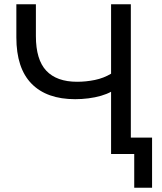

<svg xmlns="http://www.w3.org/2000/svg" viewBox="-20 -725 761 904"><path d="M612 159V0H503V-293Q483 -282 455.5 -274Q428 -266 396.5 -262Q365 -258 334 -258Q200 -258 128.5 -331Q57 -404 57 -549V-705H149V-555Q149 -444 198 -392Q247 -340 343 -340Q385 -340 426.5 -348.5Q468 -357 503 -378V-705H596V-77H696V159Z"/></svg>

Font: Nunito Sans 12pt Medium
Style: Regular
Weight: 500
Designer: Vernon Adams
Foundry: Vernon Adams
Version: Version 3.101;gftools[0.9.27]